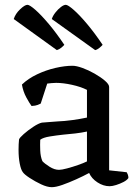

<svg xmlns="http://www.w3.org/2000/svg" viewBox="-20 -773 577 797"><path d="M195 4Q176 4 150.5 -8Q125 -20 103 -34.5Q81 -49 75 -58Q67 -68 62 -93.5Q57 -119 57 -151Q57 -175 59 -194Q61 -201 78.5 -216.5Q96 -232 118 -246.5Q140 -261 154 -264Q162 -265 179.5 -266Q197 -267 219 -269Q247 -270 280 -274.5Q313 -279 341 -285V-400Q315 -413 278.5 -421Q242 -429 213 -429Q203 -429 193.5 -428Q184 -427 176 -426L149 -343Q145 -341 136.5 -337.5Q128 -334 111 -333Q102 -345 89 -369Q76 -393 71 -422Q97 -447 134 -464.5Q171 -482 210 -491Q249 -500 281 -500Q297 -500 322 -491Q347 -482 372.5 -467.5Q398 -453 415.5 -438Q433 -423 433 -412V-66L506 -58Q508 -55 510.5 -48.5Q513 -42 513 -34Q507 -25 492.5 -17.5Q478 -10 462 -5Q446 0 435 0Q409 0 384.5 -16Q360 -32 350 -55Q326 -42 296 -28.5Q266 -15 239 -5.5Q212 4 195 4ZM225 -68Q236 -68 258.5 -74Q281 -80 304 -88Q327 -96 341 -103V-227Q318 -222 292 -219Q266 -216 242 -214Q214 -211 186.5 -206.5Q159 -202 147 -193Q146 -174 147 -148.5Q148 -123 156 -104Q165 -94 185.5 -81Q206 -68 225 -68ZM216 -565 37 -694Q44 -716 63.5 -734.5Q83 -753 94 -753Q103 -753 127 -732Q151 -711 182.5 -673.5Q214 -636 247 -587Q243 -582 234.5 -575Q226 -568 216 -565ZM375 -565 195 -694Q199 -707 210 -721Q221 -735 233 -744Q245 -753 253 -753Q262 -753 286 -732Q310 -711 341.5 -673.5Q373 -636 406 -587Q402 -582 393 -574.5Q384 -567 375 -565Z"/></svg>

Font: Texturina
Style: Regular
Weight: 400
Designer: Guillermo Torres Carreño
Foundry: Omnibus-Type
Version: Version 1.002; ttfautohint (v1.8.3)